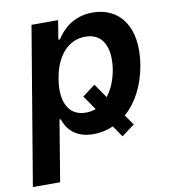

<svg xmlns="http://www.w3.org/2000/svg" viewBox="-95 -624 790 900"><g transform="rotate(-10 300.0 -174.5)"><path d="M355.8 -218 295.1 -172.2 342 -104.4C327.1 -98.7 311.4 -95.9 294.4 -95.9C212 -95.9 177.6 -166.9 195 -272.7C211.6 -378.6 269.2 -447.1 352.6 -447.1C437.5 -447.1 468.8 -374.3 453.1 -272.7C444.6 -224.1 427.2 -181.8 402.3 -150.6ZM-11.4 204.5H118.3L166.5 -85.9H172.2C185.7 -46.2 218.4 9.6 312.5 9.6C345.2 9.6 377.1 2.8 407 -10.3L443.9 43.3L505 -2.5L471.2 -51.1C526.3 -99.1 567.8 -174 584.2 -272C613.6 -453.8 531.2 -552.6 405.9 -552.6C309.3 -552.6 258.9 -494.7 233.7 -455.3H226.2L240.8 -545.5H114.3Z"/></g></svg>

Font: Margiela Sans Semi Bold
Style: Italic
Weight: 600
Italic angle: -9.39999°
Designer: Stefan Endress, Andreas Faust
Version: Version 1.100;FEAKit 1.0